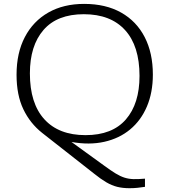

<svg xmlns="http://www.w3.org/2000/svg" viewBox="-20 -737 870 986"><path d="M463.5 155 196.5 -54.5Q134.5 -103.5 99.8 -176.2Q65 -249 65 -353Q65 -465.5 107.8 -547Q150.5 -628.5 228.5 -672.8Q306.5 -717 412 -717Q523 -717 602 -672.5Q681 -628 723 -546.5Q765 -465 765 -354Q765 -262 734.5 -190.2Q704 -118.5 648.2 -72.2Q592.5 -26 515.8 -8.8Q439 8.5 347 -8L515.5 114Q549.5 139 573.8 153.8Q598 168.5 619.2 175.2Q640.5 182 665 182.8Q689.5 183.5 724.5 180.5V222.5Q705.5 225.5 686 227.5Q666.5 229.5 645 229.5Q610 229.5 582 222.5Q554 215.5 525.8 199Q497.5 182.5 463.5 155ZM419 -43Q556.5 -43 626.5 -123.8Q696.5 -204.5 696.5 -347Q696.5 -501 622.2 -582.5Q548 -664 410.5 -664Q273.5 -664 203.5 -583.2Q133.5 -502.5 133.5 -360Q133.5 -206 207.8 -124.5Q282 -43 419 -43Z"/></svg>

Font: Newsreader 6pt Light
Style: Regular
Weight: 300
Designer: Hugues Gentile
Foundry: Production Type
Version: Version 1.003; ttfautohint (v1.8.3)